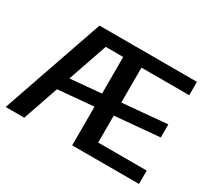

<svg xmlns="http://www.w3.org/2000/svg" viewBox="-137 -923 1244 1145"><g transform="rotate(30 484.5 -350.0)"><path d="M250 -700H377L136 0H8ZM203 -333 900 -395V-305L203 -243ZM466 -700H921V-608H565L592 -678V-22L565 -92H926V0H466ZM565 -700V-608L331 -609L332 -700Z"/></g></svg>

Font: Pathway Extreme 28pt SemiBold
Style: Regular
Weight: 600
Designer: Eduardo Rodriguez Tunni
Foundry: Eduardo Rodriguez Tunni
Version: Version 1.001;gftools[0.9.26]